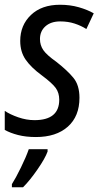

<svg xmlns="http://www.w3.org/2000/svg" viewBox="-23 -566 417 807"><path d="M128 10Q213 10 262 -33.5Q311 -77 311 -155Q311 -208 285.5 -239Q260 -270 214 -306Q173 -335 159 -355.5Q145 -376 145 -402Q145 -435 168 -455.5Q191 -476 230 -476Q263 -476 290.5 -467Q318 -458 340 -444L371 -510Q345 -525 308.5 -535.5Q272 -546 229 -546Q152 -546 107 -503Q62 -460 62 -394Q62 -348 85 -315Q108 -282 153 -249Q196 -217 211 -196.5Q226 -176 226 -147Q226 -61 122 -61Q88 -61 53.5 -73Q19 -85 -3 -100V-20Q20 -7 53 1.5Q86 10 128 10ZM27 221H74Q103 192 135 145.5Q167 99 177 71V61H98Q87 93 65 138Q43 183 27 208Z"/></svg>

Font: Noto Sans UI SemiCondensed
Style: Italic
Weight: 400
Width: 4
Italic angle: -12°
Designer: Monotype Design Team
Foundry: Monotype Imaging Inc.
Version: Version 1.901